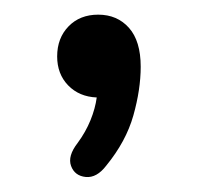

<svg xmlns="http://www.w3.org/2000/svg" viewBox="-20 -130 271 262"><path d="M125 96Q112 113 97 111.5Q82 110 77 96.5Q72 83 86 65Q97 50 103.5 34Q110 18 112 3Q88 2 73 -13.5Q58 -29 58 -53Q58 -78 73.5 -94Q89 -110 114 -110Q140 -110 156 -92Q172 -74 172 -39Q172 -8 162 27.5Q152 63 125 96Z"/></svg>

Font: Chiron GoRound TC N
Style: Regular
Weight: 350
Designer: Ryoko NISHIZUKA 西塚涼子 (kana, bopomofo & ideographs); Paul D. Hunt (Latin, Greek & Cyrillic); Sandoll Communications 산돌커뮤니
Foundry: Adobe
Version: Version 1.000;hotconv 1.1.1;makeotfexe 2.6.0